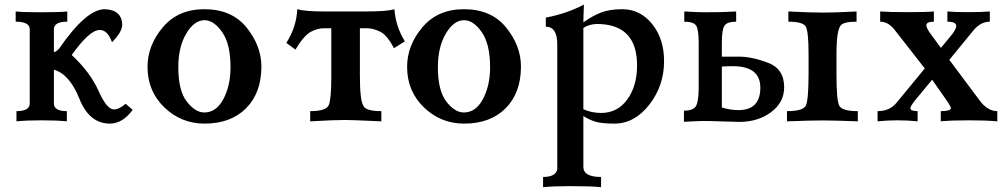

<svg xmlns="http://www.w3.org/2000/svg" viewBox="-20 -522 4317 826"><path d="M453.1 9.8Q364.3 9.8 321.8 -96.7Q279.3 -203.1 211.9 -222.2V-76.7Q211.9 -43.9 267.6 -43.9V0Q224.6 -4.4 160.6 -4.4Q92.8 -4.4 50.8 0V-43.9Q107.9 -43.9 107.9 -76.7V-396Q107.9 -428.7 47.4 -428.7V-472.7Q79.6 -469.2 155.3 -469.2Q237.3 -469.2 269.5 -472.7V-428.7Q211.9 -428.7 211.9 -396V-297.9Q220.7 -297.9 234.9 -313.5Q351.1 -482.4 430.7 -482.4Q503.4 -480 505.9 -416Q505.9 -384.8 461.9 -340.3Q442.9 -393.1 409.2 -393.1Q364.7 -393.1 288.6 -285.2Q367.7 -211.9 403.6 -131.6Q439.5 -51.3 469.7 -51.3Q492.7 -51.3 520.5 -75.7L550.8 -49.3Q506.8 9.8 453.1 9.8Z M859.9 9.8Q759.8 9.8 687.3 -59.8Q614.7 -129.4 614.7 -234.4Q614.7 -326.7 680.4 -404.5Q746.1 -482.4 858.9 -482.4Q977.1 -482.4 1040.8 -403.6Q1104.5 -324.7 1104.5 -235.8Q1104.5 -122.6 1038.8 -56.4Q973.1 9.8 859.9 9.8ZM858.9 -38.1Q910.2 -38.1 940.9 -95.7Q971.7 -153.3 971.7 -232.9Q971.7 -332.5 935.8 -383.8Q899.9 -435.1 859.9 -435.1Q815.4 -435.1 781.2 -377.4Q747.1 -319.8 747.1 -232.9Q747.1 -132.3 783.4 -85.2Q819.8 -38.1 858.9 -38.1Z M1620.6 0Q1491.2 -5.9 1466.3 -5.9Q1417.5 -5.9 1314.5 0V-43.9Q1383.8 -43.9 1394.5 -70.1Q1405.3 -96.2 1405.3 -191.4V-400.4H1371.6Q1347.7 -400.4 1318.1 -385.7Q1288.6 -371.1 1251 -308.6L1211.9 -337.4Q1255.9 -407.2 1258.8 -482.4Q1292.5 -472.7 1372.6 -472.7H1552.2Q1647 -472.7 1676.8 -482.4Q1682.6 -407.2 1721.7 -344.2L1674.8 -314.5Q1645 -372.1 1614.5 -386.2Q1584 -400.4 1559.6 -400.4H1528.3V-196.3Q1528.3 -90.8 1543 -67.9Q1551.3 -43.9 1620.6 -43.9Z M1976.6 9.8Q1876.5 9.8 1804 -59.8Q1731.4 -129.4 1731.4 -234.4Q1731.4 -326.7 1797.1 -404.5Q1862.8 -482.4 1975.6 -482.4Q2093.8 -482.4 2157.5 -403.6Q2221.2 -324.7 2221.2 -235.8Q2221.2 -122.6 2155.5 -56.4Q2089.8 9.8 1976.6 9.8ZM1975.6 -38.1Q2026.9 -38.1 2057.6 -95.7Q2088.4 -153.3 2088.4 -232.9Q2088.4 -332.5 2052.5 -383.8Q2016.6 -435.1 1976.6 -435.1Q1932.1 -435.1 1897.9 -377.4Q1863.8 -319.8 1863.8 -232.9Q1863.8 -132.3 1900.1 -85.2Q1936.5 -38.1 1975.6 -38.1Z M2565.9 283.2Q2525.9 278.8 2433.6 278.8Q2361.3 278.8 2316.4 283.2V239.3Q2370.6 239.3 2377.4 206.5V-331.5Q2377.4 -407.2 2328.1 -407.2V-446.3Q2418.9 -463.4 2492.2 -502.4Q2489.7 -447.8 2489.7 -425.8Q2529.3 -454.1 2566.2 -468.3Q2603 -482.4 2657.2 -482.4Q2733.9 -482.4 2785.4 -418.9Q2836.9 -355.5 2836.9 -258.8Q2836.9 -153.3 2773.4 -71.8Q2710 9.8 2623 9.8Q2569.8 9.8 2542.5 1.7Q2515.1 -6.3 2489.7 -22.9V196.3Q2489.7 239.3 2565.9 239.3ZM2565.9 -36.1Q2636.7 -36.1 2678.7 -94.2Q2720.7 -152.3 2720.7 -240.7Q2720.7 -418.9 2546.9 -418.9Q2513.2 -417.5 2489.7 -401.9V-52.2Q2524.9 -36.1 2565.9 -36.1Z M3156.7 -48.3Q3251 -48.3 3251 -145Q3251 -237.3 3132.3 -237.3Q3109.9 -237.3 3085.4 -235.8V-59.6Q3122.1 -48.3 3156.7 -48.3ZM3160.6 2.4Q3144.5 2.4 3091.1 0.5Q3037.6 -1.5 3008.8 -1.5Q2983.4 -1.5 2922.4 2V-45.9Q2963.4 -45.9 2974.4 -66.2Q2985.4 -86.4 2985.8 -142.1V-337.4Q2985.8 -392.6 2975.6 -410.6Q2965.3 -428.7 2923.8 -428.7V-472.7Q2978.5 -469.2 3018.6 -469.2Q3092.3 -469.2 3147 -472.7V-428.7Q3107.9 -428.7 3096.7 -411.4Q3085.4 -394 3085.4 -337.4V-278.3H3161.1Q3213.9 -278.3 3283.7 -252.2Q3353.5 -226.1 3353.5 -146.5Q3353.5 -81.5 3297.4 -39.6Q3241.2 2.4 3160.6 2.4ZM3670.4 0Q3566.4 -3.9 3518.1 -3.9Q3471.7 -3.9 3365.7 0V-43.9Q3435.1 -43.9 3446.8 -67.9Q3458.5 -91.8 3458.5 -206.1V-288.1Q3458.5 -385.3 3446.8 -407Q3435.1 -428.7 3371.6 -428.7V-472.7Q3465.3 -467.8 3521 -467.8Q3575.7 -467.8 3665 -472.7V-428.7Q3611.3 -428.7 3597.7 -413.6Q3578.6 -393.1 3578.6 -288.6V-199.2Q3578.6 -89.8 3590.8 -66.9Q3603 -43.9 3670.4 -43.9Z M4270.5 0Q4223.1 -4.4 4149.4 -4.4Q4069.8 -4.4 4027.3 0V-43.9Q4070.8 -43.9 4070.8 -57.1Q4070.8 -63 4054.7 -86.9L3990.2 -179.2L3921.9 -96.7Q3896.5 -65.9 3896.5 -56.6Q3897 -43.9 3927.7 -43.9V0Q3885.3 -4.4 3840.8 -4.4Q3797.9 -4.4 3755.4 0V-43.9Q3808.6 -43.9 3837.4 -80.6L3958.5 -227.5L3831.1 -390.6Q3802.7 -428.7 3766.6 -428.7V-472.7Q3804.7 -469.7 3884.3 -469.7Q3965.8 -469.7 3997.6 -472.7V-428.7Q3965.3 -428.7 3965.3 -413.1Q3965.3 -403.3 3978.5 -383.3L4027.8 -315.9L4076.2 -374.5Q4093.8 -397.9 4093.8 -410.2Q4093.8 -428.7 4055.7 -428.7V-472.7Q4087.4 -469.7 4144 -469.7Q4199.7 -469.7 4238.3 -472.7V-428.7Q4199.7 -428.7 4169.4 -393.1L4064 -264.6L4193.8 -90.8Q4228 -43.9 4270.5 -43.9Z"/></svg>

Font: Kelvinch
Style: Bold
Weight: 700
Designer: Paul James Miller
Foundry: High-Logic / Made with FontCreator
Version: Version 3.501;March 28, 2021;FontCreator 13.0.0.2683 64-bit